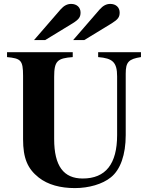

<svg xmlns="http://www.w3.org/2000/svg" viewBox="-20 -943 762 982"><path d="M354 -738H411L552 -824C584 -844 592 -856 592 -879C592 -905 573 -923 544 -923C524 -923 507 -914 490 -895ZM154 -738H211L352 -824C384 -844 392 -856 392 -879C392 -905 373 -923 344 -923C324 -923 307 -914 290 -895ZM701 -676H482V-651C556 -645 579 -625 579 -552V-252C579 -104 520 -30 403 -30C306 -30 257 -93 257 -232V-550C257 -632 274 -645 352 -651V-676H16V-651C86 -644 98 -636 98 -555V-231C98 -134 121 -80 178 -35C225 2 289 19 363 19C434 19 504 -1 547 -36C596 -75 623 -152 623 -252V-566C623 -625 637 -641 701 -651Z"/></svg>

Font: XITS
Style: Bold
Weight: 700
Designer: MicroPress Inc., with final additions and corrections provided by Coen Hoffman, Elsevier (retired)
Version: Version 1.107